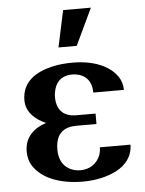

<svg xmlns="http://www.w3.org/2000/svg" viewBox="-55 -826 666 881"><g transform="rotate(-5 278.0 -386.0)"><path d="M46 -150C46 -125 52 -101 65 -82C105 -21 190 10 292 10C353 10 411 -4 450 -26C490 -48 523 -85 523 -140H382C382 -127 380 -115 376 -104C360 -64 326 -43 284 -43C237 -43 187 -72 187 -146C187 -227 232 -248 285 -248H376V-296H285C238 -296 197 -320 197 -388C197 -400 199 -411 202 -423C214 -466 245 -484 284 -484C327 -484 374 -462 374 -393H515C515 -415 509 -436 497 -454C461 -507 387 -538 292 -538C257 -538 225 -535 196 -528C123 -511 56 -472 56 -385C56 -328 101 -292 146 -273C91 -255 46 -218 46 -150ZM233 -613H317L397 -782H269Z"/></g></svg>

Font: Aerodynamic
Style: Regular
Weight: 500
Designer: Google
Version: Version 2.000980; 2014